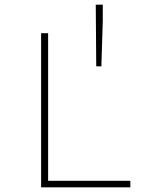

<svg xmlns="http://www.w3.org/2000/svg" viewBox="-20 -802 640 822"><path d="M156 0V-660H186V-28H538V0ZM392 -518 390 -782H420V-714L414 -518Z"/></svg>

Font: Source Code Pro ExtraLight
Style: Regular
Weight: 200
Monospace: yes
Designer: Paul D. Hunt, Teo Tuominen
Foundry: Adobe
Version: Version 1.026;hotconv 1.1.0;makeotfexe 2.6.0